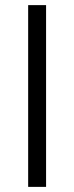

<svg xmlns="http://www.w3.org/2000/svg" viewBox="-20 -730 290 750"><path d="M90 0V-710H160V0Z"/></svg>

Font: Boldmen
Style: Regular
Weight: 400
Designer: Matt McInerney, Pablo Impallari, Rodrigo Fuenzalida
Foundry: LIVING CONCEPT
Version: Version 1.000